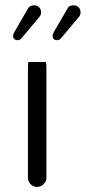

<svg xmlns="http://www.w3.org/2000/svg" viewBox="-20 -716 327 731"><path d="M88.4 -480Q86.4 -473.6 86.4 -458V-39.1Q86.4 -24.9 96.7 -14.6Q106.9 -4.4 121.1 -4.4Q135.7 -4.4 146.2 -14.9Q156.7 -25.4 156.7 -39.1V-458Q156.7 -472.2 154.8 -480ZM206.5 -565.4Q209.5 -566.9 211.9 -569.8L279.8 -650.9Q286.6 -657.7 286.6 -668.9Q286.6 -681.2 279.1 -688.5Q271.5 -695.8 259.8 -695.8Q247.6 -695.8 240.7 -689Q237.8 -686 235.8 -681.6L185.5 -594.7Q180.2 -585 180.2 -580.1Q180.2 -569.3 188 -564.9Q191.9 -563 195.3 -563Q198.7 -563 200 -563.2Q201.2 -563.5 202.4 -563.7Q203.6 -564 204.6 -564.2Q205.6 -564.5 206.5 -565.4ZM61.5 -569.8 129.4 -650.9Q136.2 -657.7 136.2 -669.4Q136.2 -681.2 128.7 -688.5Q121.1 -695.8 109.4 -695.8Q92.3 -695.8 85.4 -681.6L35.2 -594.7Q29.8 -585 29.8 -580.1Q29.8 -571.8 34.2 -567.4Q39.1 -563 47.4 -563Q55.7 -563 61.5 -569.8Z"/></svg>

Font: YuPearl-ExtraLight
Style: ExtraLight
Weight: 200
Designer: Max Yao
Foundry: Max-Everyday
Version: Version 1.011; ttfautohint (v1.8.3)